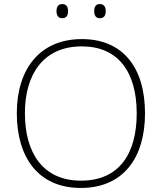

<svg xmlns="http://www.w3.org/2000/svg" viewBox="-20 -918 799 948"><path d="M259 -863C259 -843 267 -828 287 -828C309 -828 316 -843 316 -863C316 -883 309 -898 287 -898C267 -898 259 -883 259 -863ZM445 -863C445 -843 453 -828 472 -828C495 -828 502 -843 502 -863C502 -883 495 -898 472 -898C453 -898 445 -883 445 -863ZM696 -358C696 -588 584 -725 384 -725C175 -725 63 -575 63 -359C63 -142 168 10 379 10C591 10 696 -142 696 -358ZM103 -359C103 -552 195 -689 384 -689C560 -689 655 -567 655 -358C655 -160 569 -26 380 -26C192 -26 103 -163 103 -359Z"/></svg>

Font: Noto Sans Gurmukhi ExtraLight
Style: Regular
Weight: 200
Designer: Jelle Bosma - Monotype Design Team
Foundry: Monotype Imaging Inc.
Version: Version 2.004